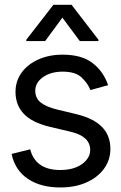

<svg xmlns="http://www.w3.org/2000/svg" viewBox="-20 -785 516 816"><path d="M319.3 -610.4 245.1 -710 171.9 -610.4H91.8V-616.2L207 -764.6H284.2L398.4 -616.2V-610.4ZM439.5 -422.9 364.3 -402.3Q353.5 -430.2 327.4 -455.3Q301.3 -480.5 246.1 -480.5Q196.3 -480.5 163.1 -457.3Q129.9 -434.1 129.9 -399.4Q129.9 -368.2 152.6 -349.6Q175.3 -331.1 223.6 -319.3L304.7 -299.8Q377.4 -282.2 413.3 -245.6Q449.2 -209 449.2 -152.3Q449.2 -105.5 422.4 -68.4Q395.5 -31.2 347.7 -9.8Q299.8 11.7 236.3 11.7Q152.8 11.7 98.4 -24.9Q43.9 -61.5 29.3 -130.9L108.4 -150.4Q119.6 -106.4 151.6 -84.5Q183.6 -62.5 235.4 -62.5Q293.5 -62.5 328.4 -87.6Q363.3 -112.8 363.3 -147.5Q363.3 -205.1 282.2 -224.6L191.4 -246.1Q116.2 -264.2 81.1 -301.3Q45.9 -338.4 45.9 -394.5Q45.9 -440.9 72 -476.6Q98.1 -512.2 143.6 -532.5Q189 -552.7 246.1 -552.7Q327.6 -552.7 373.8 -516.8Q419.9 -481 439.5 -422.9Z"/></svg>

Font: Inter Tight
Style: Regular
Weight: 400
Designer: Rasmus Andersson
Foundry: rsms
Version: Version 3.002